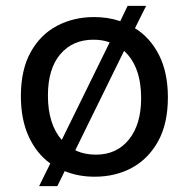

<svg xmlns="http://www.w3.org/2000/svg" viewBox="-20 -588 642 653"><path d="M113 45 151 -32Q104 -66 77.5 -124Q51 -182 51 -261Q51 -351 84.5 -411Q118 -471 174.5 -500.5Q231 -530 300 -530Q348 -530 389 -516L414 -568H477L439 -492Q491 -460 521 -400.5Q551 -341 551 -257Q551 -168 518 -108Q485 -48 429 -17.5Q373 13 302 13Q246 13 200 -6L175 45ZM143 -263Q143 -166 190 -112L353 -444Q328 -453 298 -453Q227 -453 185 -403.5Q143 -354 143 -263ZM306 -62Q377 -62 418.5 -113.5Q460 -165 460 -254Q460 -362 402 -415L236 -77Q267 -62 306 -62Z"/></svg>

Font: Bricolage Grotesque 12pt
Style: Regular
Weight: 400
Designer: Mathieu Triay
Foundry: Atelier Triay
Version: Version 1.001; ttfautohint (v1.8.4.7-5d5b);gftools[0.9.33.de